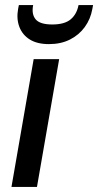

<svg xmlns="http://www.w3.org/2000/svg" viewBox="-20 -733 385 753"><path d="M25 0 112 -501H212L125 0ZM172 -560Q126 -560 97 -578Q68 -596 56 -627.5Q44 -659 51 -698L54 -713H110Q103 -677 120 -657Q137 -637 185 -637Q233 -637 257 -657Q281 -677 288 -713H345L342 -697Q335 -658 312.5 -627Q290 -596 254.5 -578Q219 -560 172 -560Z"/></svg>

Font: DM Sans 18pt Medium
Style: Italic
Weight: 500
Italic angle: -10°
Designer: Colophon Foundry, Jonny Pinhorn
Foundry: Colophon Foundry
Version: Version 4.004;gftools[0.9.30]